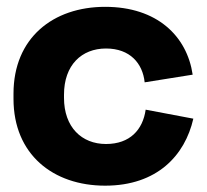

<svg xmlns="http://www.w3.org/2000/svg" viewBox="-20 -542 620 576"><path d="M295.5 15C451.5 15 535 -76 560 -186L417 -213C408.5 -153 370 -110 298 -110C225 -110 172 -160.5 172 -248.5V-258C172 -347 225 -396.5 298 -396.5C370 -396.5 408 -352 414 -295L558 -318C541 -433.5 451.5 -521.5 295.5 -521.5C139 -521.5 20.5 -428 20.5 -261V-245.5C20.5 -79 139 15 295.5 15Z"/></svg>

Font: MCL Standard Bold
Style: Regular
Weight: 700
Designer: Květoslav Bartoš
Foundry: Florian Karsten
Version: Version 1.001;Glyphs 3.2.3 (3260)